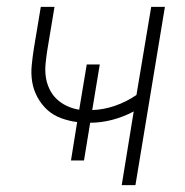

<svg xmlns="http://www.w3.org/2000/svg" viewBox="-20 -540 540 560"><path d="M335 0 370 -215Q340 -199 307.5 -190.5Q275 -182 243 -182L225 -72H187L205 -184Q181 -187 158 -195.5Q135 -204 118 -219.5Q101 -235 89.5 -256Q78 -277 74 -300.5Q70 -324 72.5 -349.5Q75 -375 79 -400L99 -520H139L118 -394Q115 -375 113 -355Q111 -335 113.5 -316.5Q116 -298 124 -281Q132 -264 145 -251.5Q158 -239 175 -231Q192 -223 211 -220L233 -352H271L249 -219Q282 -220 315.5 -231.5Q349 -243 378 -263L421 -520H461L375 0Z"/></svg>

Font: Iosevka Extralight
Style: Italic
Weight: 200
Italic angle: -9°
Monospace: yes
Designer: Belleve Invis
Foundry: Belleve Invis
Version: Version 32.5.0; ttfautohint (v1.8.4)